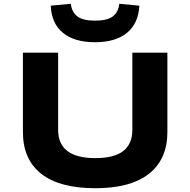

<svg xmlns="http://www.w3.org/2000/svg" viewBox="-20 -983 1006 1014"><path d="M484 11Q295 11 198 -65Q101 -141 101 -286V-705H287V-297Q287 -222 336.5 -185Q386 -148 483 -148Q583 -148 631 -185.5Q679 -223 679 -297V-705H864V-286Q864 -142 767 -65.5Q670 11 484 11ZM482 -760Q373 -760 312.5 -809.5Q252 -859 248 -953L354 -963Q359 -919 388.5 -896.5Q418 -874 481 -874Q547 -874 576 -896.5Q605 -919 610 -963L716 -953Q711 -859 650.5 -809.5Q590 -760 482 -760Z"/></svg>

Font: Nunito Sans 7pt Expanded ExtraBold
Style: Regular
Weight: 800
Width: 7
Designer: Vernon Adams
Foundry: Vernon Adams
Version: Version 3.101;gftools[0.9.27]